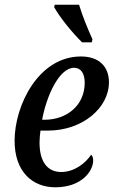

<svg xmlns="http://www.w3.org/2000/svg" viewBox="-20 -786 483 816"><path d="M329 -606H370L373 -619C355 -658 328 -724 316 -766H213L210 -756C234 -712 288 -646 329 -606ZM215 10C326 10 376 -58 376 -104C376 -115 373 -125 367 -128C343 -92 296 -55 240 -55C180 -55 148 -101 148 -180C148 -196 150 -216 152 -231H184C331 -231 443 -328 443 -436C443 -505 399 -546 324 -546C143 -546 42 -337 42 -188C42 -55 119 10 215 10ZM169 -277H159C178 -380 232 -498 295 -498C323 -498 340 -475 340 -434C340 -340 266 -277 169 -277Z"/></svg>

Font: Noto Serif Condensed Medium
Style: Italic
Weight: 500
Width: 3
Italic angle: -12°
Designer: Monotype Design Team
Foundry: Monotype Imaging Inc.
Version: Version 2.013